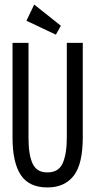

<svg xmlns="http://www.w3.org/2000/svg" viewBox="-20 -811 415 842"><path d="M188 11Q107 11 71 -44Q35 -99 35 -206V-623H105V-205Q105 -131 123.5 -92.5Q142 -54 189 -55Q237 -55 255 -95.5Q273 -136 273 -208V-623H343V-209Q343 -91 303 -40Q263 11 188 11ZM225 -659 96 -720 130 -791 247 -698Z"/></svg>

Font: Inconsolata Condensed Medium
Style: Regular
Weight: 500
Width: 3
Monospace: yes
Designer: Raph Levien, Cyreal, Brenton Simpson
Foundry: Raph Levien, Cyreal, Google
Version: Version 3.100; ttfautohint (v1.8.4.7-5d5b)